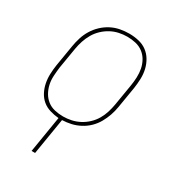

<svg xmlns="http://www.w3.org/2000/svg" viewBox="-180 -631 859 948"><g transform="rotate(30 250.0 -156.5)"><path d="M148 215 182 8Q157 6 132 -1.5Q107 -9 88.5 -24.5Q70 -40 58.5 -62Q47 -84 42 -109Q37 -134 38 -160.5Q39 -187 43 -213L63 -333Q67 -358 75 -383.5Q83 -409 97 -432Q111 -455 131 -474Q151 -493 175 -505.5Q199 -518 225 -523Q251 -528 277 -528Q304 -528 330.5 -522Q357 -516 377.5 -501Q398 -486 411.5 -463.5Q425 -441 431 -415Q437 -389 436 -361.5Q435 -334 431 -307L411 -187Q407 -162 398.5 -137.5Q390 -113 377 -90Q364 -67 344.5 -48Q325 -29 301 -16.5Q277 -4 252.5 1.5Q228 7 202 8L168 215ZM197 -10Q220 -10 243.5 -15Q267 -20 289 -31.5Q311 -43 329.5 -60.5Q348 -78 360.5 -99.5Q373 -121 380 -144Q387 -167 391 -190L411 -310Q415 -334 416 -359Q417 -384 412.5 -407Q408 -430 396.5 -450.5Q385 -471 366.5 -485Q348 -499 324.5 -504.5Q301 -510 276 -510Q253 -510 229.5 -505Q206 -500 184.5 -488.5Q163 -477 144.5 -459.5Q126 -442 113.5 -420.5Q101 -399 93.5 -376Q86 -353 82 -330L62 -210Q59 -186 57.5 -161Q56 -136 61 -113Q66 -90 77.5 -69.5Q89 -49 107 -35Q125 -21 148.5 -15.5Q172 -10 197 -10Z"/></g></svg>

Font: Iosevka Curly Thin
Style: Italic
Weight: 100
Italic angle: -9°
Monospace: yes
Designer: Belleve Invis
Foundry: Belleve Invis
Version: Version 22.1.2; ttfautohint (v1.8.4)